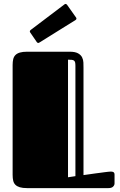

<svg xmlns="http://www.w3.org/2000/svg" viewBox="-20 -967 619 987"><path d="M44.9 -632.8Q44.9 -649.9 47.9 -662.6Q50.8 -675.3 59.1 -683.8Q67.4 -692.4 82 -696.8Q96.7 -701.2 120.1 -701.2H337.9Q366.2 -701.2 381.1 -692.9Q396 -684.6 402.1 -672.1Q408.2 -659.7 408.7 -645.8Q409.2 -631.8 409.2 -620.1V-66.9Q442.9 -71.8 471.7 -75.7Q483.9 -77.1 496.3 -78.9Q508.8 -80.6 519.3 -82Q529.8 -83.5 538.1 -84.2Q546.4 -85 550.3 -85Q558.6 -85 563.7 -81.8Q568.8 -78.6 568.8 -68.8V-23.9Q568.8 -15.1 561.3 -7.6Q553.7 0 537.1 0H119.1Q96.2 0 81.8 -4.4Q67.4 -8.8 59.1 -17.1Q50.8 -25.4 47.9 -38.1Q44.9 -50.8 44.9 -67.9ZM367.7 -628.9Q367.7 -639.6 366.2 -646Q364.7 -652.3 360.4 -655.5Q356 -658.7 348.6 -659.4Q341.3 -660.2 329.6 -660.2V-55.7L367.7 -61.5ZM183.6 -749Q181.6 -748 180.2 -747.1Q178.7 -746.1 177.2 -746.1Q171.9 -746.1 168.9 -751L136.2 -798.8Q133.3 -802.2 133.3 -805.7Q133.3 -809.1 137.7 -813L310.5 -943.8Q314 -946.8 317.4 -946.8Q320.8 -946.8 324.7 -942.4L369.6 -878.9Q373 -875 373 -871.6Q373 -867.2 368.7 -864.3Z"/></svg>

Font: Fascinate Inline
Style: Regular
Weight: 900
Designer: Astigmatic (AOETI)
Foundry: Astigmatic (AOETI)
Version: Version 1.000